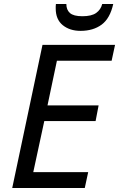

<svg xmlns="http://www.w3.org/2000/svg" viewBox="-20 -938 594 958"><path d="M41 0 192 -714H554L537 -635H264L217 -412H472L457 -334H201L146 -79H420L403 0ZM382 -784Q328 -784 293 -812.5Q258 -841 258 -896Q258 -901 258 -906.5Q258 -912 259 -918H311Q311 -889 329 -873Q347 -857 391 -857Q437 -857 460 -873.5Q483 -890 490 -918H545Q529 -846 487 -815Q445 -784 382 -784Z"/></svg>

Font: Noto Sans IKEA
Style: Italic
Weight: 400
Italic angle: -12°
Designer: Monotype Design Team
Foundry: Monotype Imaging Inc.
Version: Version 2.001